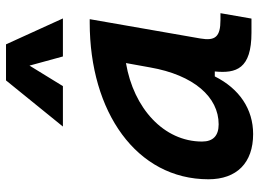

<svg xmlns="http://www.w3.org/2000/svg" viewBox="-130 -705 846 626"><g transform="rotate(-90 293.0 -392.0)"><path d="M168.9 10.3C250.5 10.3 316.9 -34.7 356.9 -114.7H373C366.2 -44.9 381.3 4.9 499.5 4.9H545.4L563 -96.2H541C485.8 -96.2 472.2 -113.3 480.5 -161.6L543.5 -522.5H532.2C241.2 -522.5 21.5 -370.1 21.5 -135.3C21.5 -43 75.2 10.3 168.9 10.3ZM200.7 -102.1C163.6 -102.1 144.5 -120.1 144.5 -156.2C144.5 -281.2 253.4 -379.4 400.4 -404.3L386.2 -325.7C361.3 -183.1 289.6 -102.1 200.7 -102.1ZM461.4 -795.4H343.8L193.4 -609.9H325.2L392.1 -718.8L421.9 -609.9H545.9Z"/></g></svg>

Font: Cascadia Mono PL SemiBold
Style: Italic
Weight: 600
Italic angle: -10°
Monospace: yes
Designer: Aaron Bell
Foundry: Saja Typeworks
Version: Version 2404.023